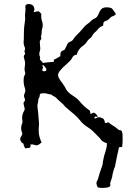

<svg xmlns="http://www.w3.org/2000/svg" viewBox="-20 -724 623 945"><path d="M448.7 -141.1Q453.1 -141.1 460 -145.5Q460.9 -146 460.9 -146.5L460 -147Q455.1 -150.4 450.2 -150.4Q444.8 -150.4 444.8 -141.6ZM197.8 -373Q201.2 -373 204.8 -375.2Q208.5 -377.4 208.5 -380.9Q208.5 -383.8 206.1 -388.2L193.8 -403.3H190.9Q188.5 -401.9 188.5 -400.4Q188.5 -398.9 190.2 -396.7Q191.9 -394.5 191.9 -393.1L187.5 -377.4Q192.9 -373 197.8 -373ZM482.4 201.2Q478 201.2 472.7 200.2Q467.3 199.2 461.9 198.7Q454.6 187.5 454.6 173.3Q459.5 165 462.4 156.2L471.2 126Q476.1 110.8 482.9 92.3Q486.3 83 486.3 72.3L492.7 42Q506.3 3.9 506.3 -16.6V-19Q481 -26.4 472.7 -42.5Q461.9 -52.7 451.7 -64Q430.7 -86.4 412.8 -97.2Q395 -107.9 382.3 -121.6Q359.4 -150.9 329.1 -174.8L301.8 -197.8Q292.5 -210.9 277.3 -222.7Q266.1 -231.9 257.8 -241.2Q252.9 -246.1 245.6 -250Q240.2 -251.5 233.9 -257.3Q232.9 -258.3 229.5 -259.3Q218.3 -260.3 214.4 -262.2Q206.5 -265.1 195.3 -265.1Q176.8 -265.1 175.8 -258.3Q175.8 -246.1 169.9 -238.3Q168.5 -235.4 168.2 -229Q168 -222.7 166 -215.6Q164.1 -208.5 164.1 -201.7L168 -166Q168.5 -150.9 170.4 -136.2Q171.9 -124 171.9 -111.8Q171.9 -102.1 170.9 -92.3L170.4 -80.6Q170.4 -53.2 184.6 -23.4Q169.9 -8.8 161.1 -8.8Q153.3 -8.8 141.6 -13.2H139.2Q138.7 -12.2 136.7 -12.2Q133.3 -13.2 131.3 -14.6Q129.9 -14.6 129.9 0Q125.5 4.9 114.3 4.9Q109.9 4.9 104.5 6.3L101.6 1Q97.2 -4.4 96.9 -9.5Q96.7 -14.6 95.7 -16.6Q92.8 -17.6 88.4 -21Q79.6 -30.3 79.6 -39.6Q79.6 -47.4 85.9 -55.7Q89.8 -61 89.8 -65.4Q89.8 -68.4 88.4 -71.3Q84 -82.5 84 -93.3Q84 -104.5 88.4 -114.7Q90.8 -121.1 90.8 -124.5L88.9 -143.6Q88.9 -161.6 98.6 -178.2Q101.6 -183.1 101.6 -187.5L101.1 -191.9Q95.7 -210.4 95.7 -216.8Q95.7 -219.2 97.2 -220.7Q102.5 -226.1 103 -231.4Q103 -236.3 100.6 -241.7Q98.1 -247.1 98.1 -252.4Q98.1 -258.8 101.3 -265.1Q104.5 -271.5 104.5 -278.8Q104.5 -285.2 102.1 -291.5Q96.2 -309.1 96.2 -327.6Q96.2 -343.8 99.1 -349.6Q104 -357.4 104.5 -363.8Q100.6 -377.4 100.6 -384.3Q100.6 -390.1 102.1 -396.7Q103.5 -403.3 103.5 -410.2Q103.5 -419.4 101.1 -428.7Q99.1 -432.6 98.6 -437.5Q97.2 -439.9 97.2 -447.8Q97.2 -451.2 101.6 -455.1Q103 -456.5 103.5 -459Q103.5 -461.9 103 -462.9Q100.6 -467.8 100.6 -471.7Q100.6 -476.6 103.5 -482.4Q103.5 -486.8 102.5 -489.3Q96.2 -502.9 96.2 -517.6Q96.2 -522.9 97.2 -528.3Q97.7 -541.5 97.7 -566.4Q97.7 -587.9 101.6 -611.3Q104 -627 104 -630.4Q103 -638.7 103 -646Q103 -653.8 104.2 -661.9Q105.5 -669.9 105.5 -678.2Q105.5 -684.6 104.5 -690.4Q104.5 -704.1 120.1 -704.1Q146.5 -704.1 149.4 -680.2Q149.4 -674.3 147.9 -670.7Q146.5 -667 145.8 -665.5Q145 -664.1 145 -663.6Q145.5 -663.6 148.9 -664.6Q152.3 -665.5 158.4 -667Q164.6 -668.5 168.5 -668.5Q169.4 -668.5 171.6 -667.5Q173.8 -666.5 176.3 -663.3Q178.7 -660.2 183.6 -655.3Q182.6 -649.9 182.6 -644.5Q182.6 -632.8 186.5 -621.6Q190.4 -610.4 190.4 -599.1Q190.4 -591.8 187.7 -583.5Q185.1 -575.2 185.1 -565.4Q185.1 -553.7 181.6 -544.9Q181.6 -541 182.6 -539.1Q183.6 -537.1 183.6 -535.2Q183.6 -530.8 179.2 -526.9Q175.8 -522 175.8 -518.6L176.8 -504.4Q178.2 -494.6 178.2 -484.9L177.2 -476.6Q173.3 -464.4 173.3 -458Q173.3 -453.1 177.7 -440.9Q176.3 -437 176.3 -434.1Q176.3 -429.2 182.9 -424.3Q189.5 -419.4 190.4 -414.1Q218.3 -418 230.5 -418.5Q238.8 -418.9 244.6 -419.9L245.6 -426.3Q245.6 -428.7 244.6 -430.2Q248.5 -430.2 277.3 -447.8L276.9 -453.6Q276.9 -459.5 279.1 -466.1Q281.2 -472.7 293 -476.6Q295.9 -477.1 298.8 -481Q308.1 -498 309.6 -502Q313 -515.1 328.6 -520Q335 -522.5 339.4 -528.8Q348.6 -543.9 362.3 -556.6Q371.1 -564.5 378.4 -573.2Q381.3 -577.1 385 -580.6Q388.7 -584 391.6 -588.4Q400.9 -600.1 411.6 -606.9Q418.9 -611.3 429.7 -622.6Q435.5 -628.4 443.4 -631.8Q453.6 -635.7 458 -642.1Q462.4 -648.4 465.3 -656Q468.3 -663.6 472.7 -671.4Q481 -687 502 -688Q528.3 -688 533.7 -679.2Q536.1 -675.3 541 -668.9Q548.3 -660.2 550.3 -655.3Q547.4 -648.4 535.6 -644.5Q526.9 -642.1 518.6 -632.8Q510.3 -623.5 499.5 -620.6Q488.8 -617.7 488.8 -608.4Q488.8 -602.1 487.8 -599.1Q486.8 -596.2 480.7 -594.7Q474.6 -593.3 467.3 -585.9Q459.5 -576.2 450.2 -567.4Q438.5 -558.6 433.1 -546.4Q430.2 -540.5 424.3 -536.1Q412.6 -527.8 406.2 -516.1Q399.4 -505.9 388.2 -498.5Q363.8 -481.4 357.9 -455.1Q341.3 -453.1 335.9 -440.4Q328.6 -426.8 315.9 -416L305.7 -406.7Q265.6 -372.1 265.6 -354.5Q265.6 -341.8 287.6 -314Q298.3 -299.3 307.1 -281.7Q317.4 -266.1 339.8 -252.4Q359.4 -240.2 369.6 -228Q391.1 -200.7 421.9 -179.7L425.8 -162.6L439.9 -169.9Q457.5 -165 460.9 -146.5Q463.9 -147 467.3 -147Q475.1 -147 485.8 -141.1Q492.7 -137.7 495.1 -126.5Q495.1 -118.2 502 -118.2Q504.4 -118.2 511.2 -122.6L517.6 -119.1Q524.4 -112.8 535.6 -106Q543.5 -102.5 565.4 -84Q581.5 -84 581.5 -70.3Q583 -66.9 583 -64L583.5 -35.2Q583.5 -17.6 581.1 -0.5L565.9 0.5Q557.6 34.2 545.9 95.7Q535.6 119.6 531.7 147.9L522 178.2Q523.4 182.1 523.4 185.5Q523.4 200.2 494.6 200.2Z"/></svg>

Font: Kurland
Style: Regular
Weight: 400
Designer: GGBot
Version: 0.22